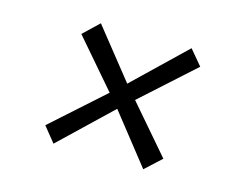

<svg xmlns="http://www.w3.org/2000/svg" viewBox="-70 -626 808 643"><g transform="rotate(15 334.5 -304.0)"><path d="M470.5 -87 334 -260 158 -92 115.5 -144.5 295.5 -305.5 153 -471 207 -522.5 344.5 -350 522 -520.5 566 -468 384 -304 526.5 -138.5Z"/></g></svg>

Font: Merriweather 72pt
Style: Bold Italic
Weight: 700
Italic angle: -7.8°
Version: Version 2.101